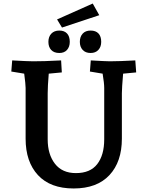

<svg xmlns="http://www.w3.org/2000/svg" viewBox="-20 -1052 835 1087"><path d="M125 -267V-554Q125 -575 117 -635L44 -647L49 -710Q139 -705 167 -705Q234 -705 302 -709L326 -710L330 -642L256 -635Q250 -563 250 -524V-263Q250 -178 291 -125Q332 -72 410 -72Q491 -72 530.5 -123Q570 -174 570 -263V-554Q570 -581 561 -635L489 -647L494 -710Q582 -705 602 -705Q654 -705 746 -710L751 -642L677 -635Q670 -553 670 -524V-267Q670 -136 599.5 -60.5Q529 15 397 15Q265 15 195 -60.5Q125 -136 125 -267ZM432 -815Q432 -844 448 -861.5Q464 -879 493 -879Q522 -879 537.5 -862.5Q553 -846 553 -815Q553 -787 537 -769.5Q521 -752 493 -752Q464 -752 448 -769.5Q432 -787 432 -815ZM254 -815Q254 -844 270.5 -861.5Q287 -879 316 -879Q344 -879 359.5 -862.5Q375 -846 375 -815Q375 -787 359.5 -769.5Q344 -752 316 -752Q286 -752 270 -769Q254 -786 254 -815ZM303 -942 505 -1032 542 -966 331 -896Z"/></svg>

Font: Andada Pro
Style: Bold
Weight: 700
Designer: Carolina Giovagnoli
Foundry: Huerta Tipografica
Version: Version 3.005; ttfautohint (v1.8.4)